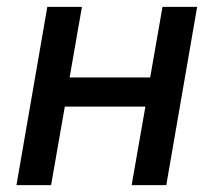

<svg xmlns="http://www.w3.org/2000/svg" viewBox="-20 -540 623 560"><path d="M454 -520 418 -314H183L219 -520H118L28 0H129L169 -229H404L364 0H465L555 -520Z"/></svg>

Font: Fixel Text 20240404 Medium
Style: Italic
Weight: 500
Width: 4
Italic angle: -10°
Designer: AlfaBravo + MacPaw
Foundry: Kyrylo Tkachov, Marchela Mozhyna, Serhii Makarenko, Maria Weinstein, Zakhar Kryvoshyya
Version: Version 1.211;Glyphs 3.2 (3225)